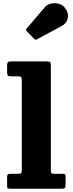

<svg xmlns="http://www.w3.org/2000/svg" viewBox="-20 -1156 446 1176"><path d="M87 -688.5H49Q30.5 -688.5 27 -694.8Q23.5 -701 23.5 -718V-752.5Q23.5 -772.5 29.5 -776.2Q35.5 -780 55 -780H262.5Q281.5 -780 286.5 -776Q291.5 -772 291.5 -752.5V-116.5Q291.5 -100 295 -95.8Q298.5 -91.5 314.5 -91.5H366Q375 -91.5 378.2 -88.5Q381.5 -85.5 381.5 -75.5V-25Q381.5 -7.5 376.5 -3.8Q371.5 0 353.5 0H44Q32 0 27.8 -2.8Q23.5 -5.5 23.5 -17.5V-71Q23.5 -83 27.8 -87.2Q32 -91.5 44.5 -91.5H87Q105.5 -91.5 109.5 -95.5Q113.5 -99.5 113.5 -118V-665Q113.5 -681.5 108.2 -685Q103 -688.5 87 -688.5ZM189.5 -917.5 144 -964.5Q135.5 -973.5 144 -982L256 -1113.5Q269 -1129 292.2 -1134Q315.5 -1139 339.2 -1133Q363 -1127 377 -1109Q402 -1077 395 -1045Q388 -1013 360 -998L206 -915Q197 -909.5 189.5 -917.5Z"/></svg>

Font: Besley* Heavy
Style: Regular
Weight: 800
Designer: Owen Earl
Foundry: indestructible type*
Version: Version 3.000; ttfautohint (v1.8.3)